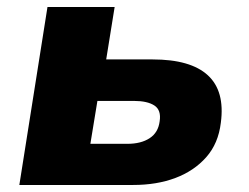

<svg xmlns="http://www.w3.org/2000/svg" viewBox="-20 -526 707 546"><path d="M35 0 115 -506H306L282 -357H414Q522 -357 571 -312Q620 -267 608 -177Q601 -118 566.5 -79Q532 -40 479 -20Q426 0 359 0ZM237 -117H342Q381 -117 405.5 -133Q430 -149 434 -181Q439 -213 419 -226Q399 -239 361 -239H257Z"/></svg>

Font: Nunito Sans 7pt Black
Style: Italic
Weight: 900
Italic angle: -9°
Version: Version 3.101;gftools[0.9.27]